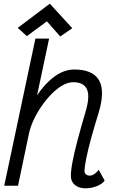

<svg xmlns="http://www.w3.org/2000/svg" viewBox="-20 -1010 640 1044"><path d="M516.5 -87 549 -28Q535.5 -9 505.5 2.5Q475.5 14 445 14Q409 14 387 -4.5Q365 -23 365.5 -53Q365 -81.5 374.8 -132.5Q384.5 -183.5 402.8 -252Q421 -320.5 444.5 -400Q470.5 -486 452.8 -524.5Q435 -563 378 -563Q350 -563 319.8 -545.8Q289.5 -528.5 260.2 -498.8Q231 -469 205.8 -432.5Q180.5 -396 162.5 -356.8Q144.5 -317.5 137 -281.5L78 0H3L172.5 -800H247L181.5 -491.5Q224 -555.5 276.2 -593.8Q328.5 -632 384 -632Q485 -632 518.8 -573Q552.5 -514 515 -392.5Q493.5 -323.5 476.5 -261.8Q459.5 -200 449.8 -152.8Q440 -105.5 439.5 -79Q440 -68 448 -61.5Q456 -55 468 -55Q480 -55 493.2 -63.8Q506.5 -72.5 516.5 -87ZM307.5 -811.5 235 -894 126 -813.5 76.5 -858.5 251 -990 373 -856.5Z"/></svg>

Font: Victor Mono Thin
Style: Italic
Weight: 100
Italic angle: -12°
Monospace: yes
Designer: Rune Bjørnerås
Version: Version 1.561;gftools[0.9.30]